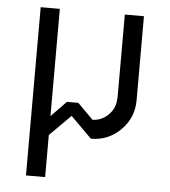

<svg xmlns="http://www.w3.org/2000/svg" viewBox="-50 -545 671 758"><g transform="rotate(5 286.0 -166.5)"><path d="M323.3 -75Q359.2 -75.8 386.2 -102.5Q413.3 -129.2 413.3 -166.7H414.2V-500H490V-166.7Q490 -97.5 441.2 -48.8Q392.5 0 323.3 0L240 -83.3L156.7 0V166.7H80.8V-500H156.7V-75L216.7 -136.7H261.7Z"/></g></svg>

Font: 0xA000-Squarish
Style: Squareish
Weight: 400
Version: Version 0.1